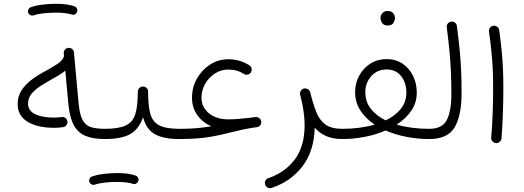

<svg xmlns="http://www.w3.org/2000/svg" viewBox="-20 -733 2782 1019"><path d="M73.7 -181.6Q73.7 -222.7 95 -254.6Q116.2 -286.6 150.6 -312Q185.1 -337.4 224.1 -357.4Q258.3 -376 286.6 -395Q314.9 -414.1 319.8 -436L318.4 -449.7Q317.4 -460.9 324.7 -469.5Q332 -478 342.8 -479Q354 -480 362.8 -472.9Q371.6 -465.8 372.6 -454.6L397 -186Q402.8 -124.5 418.7 -95.5Q434.6 -66.4 463.6 -57.9Q492.7 -49.3 536.6 -49.3H537.1Q548.3 -49.3 556.2 -41.3Q564 -33.2 564 -22Q564 -10.7 556.2 -2.9Q548.3 4.9 537.1 4.9H536.6Q474.6 4.9 434.1 -11.7Q393.6 -28.3 371.6 -68.8Q349.6 -109.4 342.8 -181.2L326.7 -357.9Q310.5 -344.7 290.3 -332.5Q270 -320.3 247.6 -308.1Q217.8 -291.5 190.4 -273.4Q163.1 -255.4 146 -233.4Q128.9 -211.4 128.9 -183.1Q128.9 -145.5 166.3 -127.2Q203.6 -108.9 266.6 -108.9Q286.1 -108.9 307.1 -111.8Q318.4 -113.3 327.4 -106.7Q336.4 -100.1 337.9 -88.9Q339.4 -78.1 332.5 -68.8Q325.7 -59.6 314.5 -58.1Q302.2 -56.2 290 -55.4Q277.8 -54.7 266.6 -54.7Q181.2 -54.7 127.4 -86.2Q73.7 -117.7 73.7 -181.6ZM129.4 -666.5Q127 -675.3 131.1 -683.8Q135.3 -692.4 144.5 -694.8Q170.4 -704.1 206.3 -708.5Q242.2 -712.9 276.9 -712.9Q340.8 -712.9 377.4 -698.7Q386.7 -693.8 389.6 -684.3Q392.6 -674.8 387.2 -666Q377 -650.4 360.8 -655.8Q347.2 -660.6 324.2 -663.3Q301.3 -666 276.9 -666Q243.2 -666 211.2 -662.4Q179.2 -658.7 158.2 -651.4Q148.9 -648.4 140.4 -653.3Q131.8 -658.2 129.4 -666.5Z M509.8 -22Q509.8 -33.2 517.8 -41.3Q525.9 -49.3 537.1 -49.3Q611.3 -49.3 648.7 -67.6Q686 -85.9 698.7 -129.2Q711.4 -172.4 711.4 -247.1Q712.4 -259.8 720.9 -267.1Q729.5 -274.4 740.7 -273.4Q752 -272.9 759.5 -264.6Q767.1 -256.3 766.1 -245.1Q766.1 -171.9 777.8 -129.2Q789.6 -86.4 825.2 -67.9Q860.8 -49.3 932.6 -49.3H933.1Q944.3 -49.3 952.1 -41.3Q960 -33.2 960 -22Q960 -10.7 952.1 -2.9Q944.3 4.9 933.1 4.9H932.6Q846.7 4.9 801.3 -21.2Q755.9 -47.4 739.3 -110.8Q717.3 -47.4 670.9 -21.2Q624.5 4.9 537.1 4.9Q525.9 4.9 517.8 -2.9Q509.8 -10.7 509.8 -22ZM454.1 231.9Q451.7 223.1 455.8 214.6Q460 206.1 469.2 203.6Q495.1 194.3 531 189.9Q566.9 185.5 601.6 185.5Q665.5 185.5 702.1 199.7Q711.4 204.6 714.4 214.1Q717.3 223.6 711.9 232.4Q701.7 248 685.5 242.7Q671.9 237.8 648.9 235.1Q626 232.4 601.6 232.4Q567.9 232.4 535.9 236.1Q503.9 239.7 482.9 247.1Q473.6 250 465.1 245.1Q456.5 240.2 454.1 231.9Z M905.8 -22Q905.8 -33.2 913.8 -41.3Q921.9 -49.3 933.1 -49.3Q981.4 -49.3 1021.2 -52.5Q1061 -55.7 1101.6 -63Q1054.7 -83 1026.9 -122.6Q999 -162.1 999 -214.4Q999 -269.5 1025.1 -315.9Q1051.3 -362.3 1095 -390.4Q1138.7 -418.5 1191.9 -418.5Q1253.4 -418.5 1302.7 -386.7Q1312.5 -380.4 1314.9 -369.6Q1317.4 -358.9 1312 -349.1Q1306.2 -339.8 1295.2 -337.2Q1284.2 -334.5 1274.4 -340.3Q1239.3 -363.8 1190.9 -363.8Q1153.3 -363.8 1121.1 -343.3Q1088.9 -322.8 1069.1 -288.8Q1049.3 -254.9 1049.3 -214.8Q1049.3 -164.6 1088.6 -132.1Q1127.9 -99.6 1191.4 -99.6Q1216.3 -99.6 1243.2 -101.6Q1270 -103.5 1302.7 -107.4Q1318.4 -109.9 1335.4 -111.8Q1345.7 -112.8 1354.7 -106.9Q1363.8 -101.1 1365.7 -90.8Q1366.2 -90.3 1366.2 -89.4Q1368.2 -78.6 1362.3 -69.6Q1356.4 -60.5 1344.7 -58.1Q1335 -56.6 1326.2 -55.7Q1295.9 -51.3 1266.8 -44.9Q1237.8 -38.6 1202.6 -29.8Q1153.3 -17.1 1110.8 -9.3Q1068.4 -1.5 1025.9 1.7Q983.4 4.9 933.1 4.9Q921.9 4.9 913.8 -2.9Q905.8 -10.7 905.8 -22Z M1421.9 264.2Q1409.7 268.1 1400.1 262.2Q1390.6 256.3 1387.2 246.6Q1383.8 233.9 1389.4 224.6Q1395 215.3 1404.3 212.4Q1493.2 182.1 1544.9 112.8Q1596.7 43.5 1596.7 -68.4Q1596.7 -105.5 1590.6 -146Q1584.5 -186.5 1573.2 -229.5L1572.8 -231.9Q1570.3 -242.2 1576.7 -251.5Q1583 -260.7 1593.3 -263.2Q1600.1 -264.6 1606.9 -262.7Q1619.1 -259.8 1624.5 -248Q1625.5 -245.6 1626.5 -242.7Q1641.6 -181.6 1658.7 -138.2Q1675.8 -94.7 1707.5 -72Q1739.3 -49.3 1796.9 -49.3H1797.4Q1808.6 -49.3 1816.4 -41.3Q1824.2 -33.2 1824.2 -22Q1824.2 -10.7 1816.4 -2.9Q1808.6 4.9 1797.4 4.9H1796.9Q1745.6 4.9 1710.2 -11.2Q1674.8 -27.3 1650.4 -55.2Q1647 68.8 1585.2 149.7Q1523.4 230.5 1421.9 264.2Z M1770.5 -22Q1770.5 -33.2 1778.3 -41.3Q1786.1 -49.3 1797.4 -49.3Q1842.8 -49.3 1886.2 -54.9Q1929.7 -60.5 1968.3 -71.8Q1921.4 -103 1893.1 -146Q1864.7 -189 1864.7 -243.2Q1864.7 -292 1886.5 -331.8Q1908.2 -371.6 1946 -395.5Q1983.9 -419.4 2031.7 -419.4Q2080.1 -419.4 2116.2 -395.3Q2152.3 -371.1 2172.1 -330.6Q2191.9 -290 2191.9 -241.2Q2191.9 -187.5 2162.6 -145Q2133.3 -102.5 2085.4 -71.8Q2162.1 -49.3 2257.8 -49.3H2258.3Q2269.5 -49.3 2277.3 -41.3Q2285.2 -33.2 2285.2 -22Q2285.2 -10.7 2277.3 -2.9Q2269.5 4.9 2258.3 4.9H2257.8Q2197.3 4.9 2137.5 -6.6Q2077.6 -18.1 2026.9 -40.5Q1975.1 -18.1 1915.5 -6.6Q1856 4.9 1797.4 4.9Q1786.1 4.9 1778.3 -2.9Q1770.5 -10.7 1770.5 -22ZM1918.9 -243.2Q1918.9 -192.4 1948.2 -155.3Q1977.5 -118.2 2026.9 -94.2Q2076.7 -117.7 2106.7 -154.5Q2136.7 -191.4 2136.7 -241.2Q2136.7 -293.5 2108.9 -328.9Q2081.1 -364.3 2031.7 -364.3Q1982.4 -364.3 1950.7 -329.1Q1918.9 -293.9 1918.9 -243.2ZM1999.5 -639.2Q1999.5 -652.3 2009.8 -663.6Q2020 -674.8 2038.1 -674.8Q2059.6 -674.8 2070.3 -658.2Q2076.2 -648.9 2076.2 -638.2Q2076.2 -626 2068.1 -611.8Q2060.1 -597.7 2037.1 -597.7Q2022 -597.7 2013.7 -605Q2005.4 -612.3 2002.4 -621.6Q1999.5 -629.9 1999.5 -639.2Z M2231.4 -22Q2231.4 -33.2 2239.3 -41.3Q2247.1 -49.3 2258.3 -49.3Q2327.6 -49.3 2351.6 -96.9Q2375.5 -144.5 2375.5 -230Q2375.5 -294.4 2373.3 -347.2Q2371.1 -399.9 2366 -456.3Q2360.8 -512.7 2351.1 -587.9Q2349.6 -599.1 2356.7 -608.2Q2363.8 -617.2 2374.5 -618.2Q2385.7 -619.6 2394.8 -612.8Q2403.8 -606 2404.8 -594.7Q2414.1 -524.9 2419.4 -469.5Q2424.8 -414.1 2427.2 -359.6Q2429.7 -305.2 2429.7 -237.3Q2429.7 -120.1 2393.1 -57.6Q2356.4 4.9 2258.3 4.9Q2247.1 4.9 2239.3 -2.9Q2231.4 -10.7 2231.4 -22Z M2575.2 -565.9Q2573.7 -577.1 2580.8 -586.2Q2587.9 -595.2 2598.6 -596.2Q2609.9 -597.7 2618.9 -590.8Q2627.9 -584 2629.4 -572.8Q2637.7 -512.7 2642.3 -465.6Q2647 -418.5 2649.2 -371.1Q2651.4 -323.7 2651.4 -261.7Q2651.4 -198.2 2648.9 -128.7Q2646.5 -59.1 2641.6 1.5Q2640.6 12.2 2631.8 19.8Q2623 27.3 2611.8 26.4Q2601.1 25.4 2593.5 16.8Q2585.9 8.3 2586.9 -2.4Q2592.3 -63 2594.7 -132.1Q2597.2 -201.2 2597.2 -263.7Q2597.2 -323.7 2595 -369.1Q2592.8 -414.6 2588.1 -460.2Q2583.5 -505.9 2575.2 -565.9Z"/></svg>

Font: Mikhak-DS2-FD Light
Style: Regular
Weight: 300
Designer: Amin Abedi
Version: Version 3.2